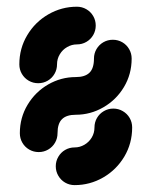

<svg xmlns="http://www.w3.org/2000/svg" viewBox="-20 -542 447 566"><path d="M314.1 -221.9Q329.3 -221.9 342 -214.4Q354.8 -207 362.2 -194.3Q369.6 -181.5 369.6 -166.3Q369.6 -119.3 346.5 -80.4Q323.3 -41.5 284.3 -18.9Q245.2 3.7 200 3.7Q184.8 3.7 172 -3.7Q159.3 -11.1 151.9 -23.9Q144.4 -36.7 144.4 -51.9Q144.4 -67 151.9 -79.8Q159.3 -92.6 172 -100Q184.8 -107.4 200 -107.4Q215.2 -107.4 228.7 -115.2Q242.2 -123 250.4 -136.5Q258.5 -150 258.5 -166.3Q258.5 -181.5 265.9 -194.3Q273.3 -207 286.1 -214.4Q298.9 -221.9 314.1 -221.9ZM312.6 -424.8Q327.8 -424.8 340.6 -417.4Q353.3 -410 360.7 -397.2Q368.1 -384.4 368.1 -369.3Q368.1 -323.3 345.4 -285.4Q322.6 -247.4 284.6 -225.6Q246.7 -203.7 203.3 -203.7Q175.9 -203.7 162.8 -190.7Q149.6 -177.8 149.6 -149.3Q149.6 -134.1 142.2 -121.3Q134.8 -108.5 122 -101.1Q109.3 -93.7 94.1 -93.7Q78.9 -93.7 66.1 -101.1Q53.3 -108.5 45.9 -121.3Q38.5 -134.1 38.5 -149.3Q38.5 -195.2 61.3 -233.1Q84.1 -271.1 122 -293Q160 -314.8 203.3 -314.8Q230.7 -314.8 243.9 -327.8Q257 -340.7 257 -369.3Q257 -384.4 264.4 -397.2Q271.9 -410 284.6 -417.4Q297.4 -424.8 312.6 -424.8ZM92.6 -296.7Q77.4 -296.7 64.6 -304.1Q51.9 -311.5 44.4 -324.3Q37 -337 37 -352.2Q37 -399.3 60.2 -438.1Q83.3 -477 122.4 -499.6Q161.5 -522.2 206.7 -522.2Q221.9 -522.2 234.6 -514.8Q247.4 -507.4 254.8 -494.6Q262.2 -481.9 262.2 -466.7Q262.2 -451.5 254.8 -438.7Q247.4 -425.9 234.6 -418.5Q221.9 -411.1 206.7 -411.1Q191.5 -411.1 178 -403.3Q164.4 -395.6 156.3 -382Q148.1 -368.5 148.1 -352.2Q148.1 -337 140.7 -324.3Q133.3 -311.5 120.6 -304.1Q107.8 -296.7 92.6 -296.7Z"/></svg>

Font: 26F Galaxy Sans Black
Style: Regular
Weight: 900
Designer: C₂₉H₂₅N₃O₅
Version: Version 1.100